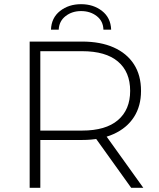

<svg xmlns="http://www.w3.org/2000/svg" viewBox="-20 -899 760 919"><path d="M122 0V-700H373Q461 -700 524 -672Q587 -644 621 -591.5Q655 -539 655 -464Q655 -391 621 -338.5Q587 -286 524 -257.5Q461 -229 373 -229H150L173 -253V0ZM608 0 426 -254H484L666 0ZM173 -250 150 -274H373Q486 -274 544.5 -324Q603 -374 603 -464Q603 -555 544.5 -604.5Q486 -654 373 -654H150L173 -679ZM224 -757Q226 -814 267.5 -846.5Q309 -879 368 -879Q427 -879 468.5 -846.5Q510 -814 512 -757H475Q474 -798 443 -822Q412 -846 368 -846Q325 -846 294 -822Q263 -798 261 -757Z"/></svg>

Font: Modern
Style: Regular
Weight: 300
Designer: Julieta Ulanovsky
Foundry: Julieta Ulanovsky
Version: Version 8.000